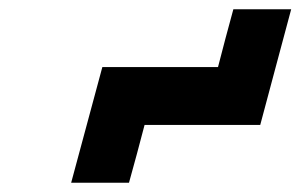

<svg xmlns="http://www.w3.org/2000/svg" viewBox="-20 -895 649 415"><path d="M133.8 -500H258.8Q264.6 -520.5 275.9 -562.3Q287.1 -604 292.5 -625H542.5Q553.7 -667 575.9 -750Q598.1 -833 609.4 -875H484.4Q478.5 -854 467.5 -812.5Q456.5 -771 451.2 -750H201.2Q189.9 -708.5 167.5 -625Q145 -541.5 133.8 -500Z"/></svg>

Font: Faithful 32x
Style: Oblique
Weight: 400
Foundry: Faithful Resource Pack
Version: Version 1.0; January 27, 2023